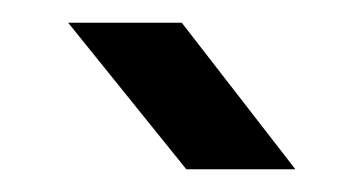

<svg xmlns="http://www.w3.org/2000/svg" viewBox="-20 -749 320 169"><path d="M144 -600 40 -729H140L240 -600Z"/></svg>

Font: Hubot Sans Condensed ExtraLight
Style: Regular
Weight: 400
Version: Version 2.000